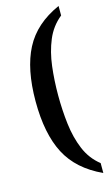

<svg xmlns="http://www.w3.org/2000/svg" viewBox="-135 -814 583 995"><g transform="rotate(-15 156.5 -316.0)"><path d="M289 132Q158 72 102 -35.5Q46 -143 46 -317Q46 -490 102 -598Q158 -706 289 -764V-713Q237 -671 211 -608.5Q185 -546 176 -471.5Q167 -397 167 -317Q167 -238 176 -162.5Q185 -87 211 -24.5Q237 38 289 79Z"/></g></svg>

Font: Noto Serif Tamil ExtraCondensed SemiBold
Style: Regular
Weight: 600
Width: 2
Designer: Indian Type Foundry, Tom Grace, and the Monotype Design Team
Foundry: Monotype Imaging Inc.
Version: Version 2.004; ttfautohint (v1.8.4.7-5d5b)